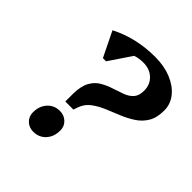

<svg xmlns="http://www.w3.org/2000/svg" viewBox="-194 -843 993 993"><g transform="rotate(45 302.5 -346.0)"><path d="M210 -214V-271Q211 -328 229 -360Q247 -392 275.5 -408.5Q304 -425 335.5 -435Q367 -445 395.5 -455.5Q424 -466 441.5 -485.5Q459 -505 459 -542Q459 -586 429.5 -614Q400 -642 353 -642Q322 -642 295 -633L212 -510H189L122 -647Q236 -706 376 -706Q442 -706 493.5 -685Q545 -664 575 -627Q605 -590 605 -543Q605 -490 585 -456.5Q565 -423 532 -401.5Q499 -380 461 -364.5Q423 -349 386 -333.5Q349 -318 320 -296.5Q291 -275 278 -240L269 -214ZM203 14Q172 14 151.5 -6Q131 -26 131 -56Q131 -102 157.5 -131Q184 -160 225 -160Q256 -160 277 -140Q298 -120 298 -90Q298 -44 271.5 -15Q245 14 203 14Z"/></g></svg>

Font: Platypi SemiBold
Style: Italic
Weight: 600
Italic angle: -13°
Designer: David Sargent
Foundry: Bolt Cutter Type
Version: Version 1.200; ttfautohint (v1.8.4.7-5d5b)